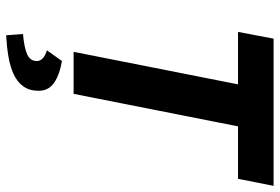

<svg xmlns="http://www.w3.org/2000/svg" viewBox="-163 -529 912 626"><g transform="rotate(90 293.0 -216.0)"><path d="M255 -536H84L106 -652H586L563 -536H392L286 0H149ZM179 38Q225 46 250.5 64Q276 82 276 114Q276 144 261.5 164Q247 184 222 195.5Q197 207 164.5 212.5Q132 218 95 220L91 165Q137 161 158 151Q179 141 179 120Q179 98 144 87Z"/></g></svg>

Font: mr_Source Sans Pro
Style: Bold Italic
Weight: 700
Italic angle: -11°
Designer: Paul D. Hunt
Foundry: Adobe Systems Incorporated
Version: Version 1.036;July 10, 2024;FontCreator 11.5.0.2430 64-bit